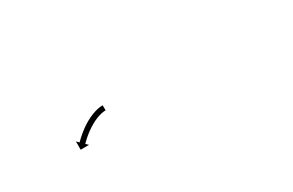

<svg xmlns="http://www.w3.org/2000/svg" viewBox="19 -791 1001 656"><g transform="rotate(-30 519.5 -463.0)"><path d="M372.9 -490.4C373.3 -490.4 373.7 -490.5 374.1 -490.5L373.9 -510.5C373.5 -510.5 373.1 -510.4 372.6 -510.4C372.6 -510.4 372.6 -510.4 372.6 -510.4C372.5 -510.4 372.5 -510.4 372.5 -510.4C371.2 -510.4 369.9 -510.3 368.5 -510.3C368.5 -510.3 368.5 -510.3 368.4 -510.3C368.4 -510.3 368.3 -510.3 368.3 -510.3C366.2 -510.1 364.1 -509.9 361.9 -509.6C361.9 -509.6 361.9 -509.6 361.8 -509.6C361.8 -509.6 361.7 -509.6 361.7 -509.6C358.8 -509.1 356 -508.6 353.2 -508.1C353.2 -508.1 353.1 -508 353 -508C353 -508 352.9 -508 352.9 -508C349.4 -507.2 346 -506.3 342.6 -505.3C342.6 -505.3 342.5 -505.3 342.4 -505.3C342.4 -505.3 342.3 -505.2 342.3 -505.2C338.4 -504 334.5 -502.6 330.7 -501.2C330.7 -501.2 330.6 -501.2 330.6 -501.2C330.5 -501.1 330.5 -501.1 330.5 -501.1C326.3 -499.4 322.2 -497.6 318.1 -495.7C318.1 -495.7 318 -495.7 318 -495.7C317.9 -495.7 317.9 -495.6 317.9 -495.6C313.6 -493.5 309.4 -491.3 305.3 -489.1C305.3 -489.1 305.2 -489 305.2 -489C305.1 -489 305.1 -489 305.1 -489C300.9 -486.6 296.8 -484.1 292.7 -481.5C292.7 -481.5 292.7 -481.5 292.7 -481.4C292.6 -481.4 292.6 -481.4 292.6 -481.4C288.6 -478.8 284.8 -476.1 280.9 -473.4C280.9 -473.4 280.9 -473.3 280.9 -473.3C280.8 -473.3 280.8 -473.3 280.8 -473.3C277.2 -470.6 273.7 -467.9 270.2 -465.1C270.2 -465.1 270.1 -465.1 270.1 -465.1C270.1 -465.1 270.1 -465.1 270.1 -465.1C266.9 -462.5 263.9 -459.9 260.8 -457.3C260.8 -457.3 260.8 -457.3 260.8 -457.3C260.8 -457.3 260.7 -457.2 260.7 -457.2C258.2 -455 255.6 -452.7 253.1 -450.4C253.1 -450.4 253.1 -450.4 253.1 -450.4C253.1 -450.4 253.1 -450.3 253.1 -450.3C251.1 -448.5 249.2 -446.7 247.3 -444.9C247.3 -444.9 247.3 -444.9 247.3 -444.9C247.3 -444.8 247.3 -444.8 247.3 -444.8C246 -443.6 244.8 -442.4 243.6 -441.2L243.6 -441.2L243.6 -441.2C243.2 -440.8 242.8 -440.4 242.3 -439.9L233 -449.2L233.1 -416.4L265.9 -416.6L256.6 -425.9C257 -426.3 257.4 -426.7 257.8 -427.1L257.8 -427.1L257.8 -427.1C258.9 -428.3 260.1 -429.4 261.3 -430.5C261.3 -430.5 261.2 -430.5 261.2 -430.5C261.2 -430.5 261.2 -430.5 261.2 -430.5C263 -432.3 264.9 -434 266.7 -435.7C266.7 -435.7 266.7 -435.7 266.7 -435.7C266.7 -435.7 266.7 -435.7 266.7 -435.7C269.1 -437.9 271.5 -440.1 273.9 -442.2C273.9 -442.2 273.9 -442.2 273.9 -442.2C273.9 -442.2 273.9 -442.2 273.9 -442.2C276.8 -444.7 279.7 -447.1 282.7 -449.5C282.7 -449.5 282.7 -449.5 282.6 -449.5C282.6 -449.5 282.6 -449.5 282.6 -449.5C285.9 -452.1 289.3 -454.7 292.7 -457.2C292.7 -457.2 292.7 -457.2 292.6 -457.1C292.6 -457.1 292.6 -457.1 292.6 -457.1C296.2 -459.7 299.9 -462.2 303.6 -464.7C303.6 -464.7 303.6 -464.7 303.5 -464.6C303.5 -464.6 303.5 -464.6 303.5 -464.6C307.3 -467 311.2 -469.4 315.1 -471.6C315.1 -471.6 315.1 -471.6 315 -471.6C315 -471.6 314.9 -471.5 314.9 -471.5C318.8 -473.7 322.7 -475.7 326.7 -477.7C326.7 -477.7 326.7 -477.7 326.6 -477.6C326.6 -477.6 326.5 -477.6 326.5 -477.6C330.3 -479.3 334.1 -481 338 -482.6C338 -482.6 337.9 -482.6 337.9 -482.5C337.8 -482.5 337.7 -482.5 337.7 -482.5C341.2 -483.8 344.8 -485 348.4 -486.2C348.4 -486.2 348.3 -486.2 348.2 -486.1C348.2 -486.1 348.1 -486.1 348.1 -486.1C351.2 -487 354.3 -487.8 357.4 -488.5C357.4 -488.5 357.3 -488.5 357.3 -488.5C357.2 -488.5 357.1 -488.5 357.1 -488.5C359.6 -489 362.1 -489.4 364.6 -489.8C364.6 -489.8 364.6 -489.8 364.5 -489.8C364.5 -489.8 364.4 -489.8 364.4 -489.8C366.2 -490 368 -490.2 369.9 -490.3C369.9 -490.3 369.8 -490.3 369.8 -490.3C369.7 -490.3 369.7 -490.3 369.7 -490.3C370.8 -490.4 371.9 -490.4 373 -490.4C373 -490.4 373 -490.4 372.9 -490.4C372.9 -490.4 372.9 -490.4 372.9 -490.4Z"/></g></svg>

Font: FRB American Cursive Just Arrows Ultra
Style: Bold Italic
Weight: 1000
Italic angle: -25°
Version: Version 2.0;Modular Font Editor K font №1